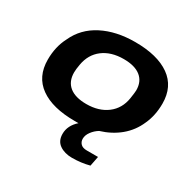

<svg xmlns="http://www.w3.org/2000/svg" viewBox="-161 -707 1081 1073"><g transform="rotate(30 380.0 -170.5)"><path d="M342.8 12.2Q198.7 12.2 119.9 -44.2Q41 -100.6 41 -210Q41 -293.5 75.2 -358.9Q115.2 -447.3 204.6 -493.2Q293.9 -539.1 416 -539.1Q560.1 -539.1 639.6 -482.7Q719.2 -426.3 719.2 -316.9Q719.2 -240.2 690.9 -179.2Q663.6 -115.7 611.6 -72.5Q559.6 -29.3 488.8 -7.8Q464.8 6.8 448 29.5Q431.2 52.2 431.2 75.2Q431.2 94.7 444.1 107.9Q457 121.1 483.9 121.1H556.2L543.9 184.1Q490.2 198.2 432.1 198.2Q384.3 198.2 352.1 176Q319.8 153.8 319.8 107.9Q319.8 54.2 367.2 12.2ZM351.1 -102.1Q431.6 -102.1 484.6 -142.3Q537.6 -182.6 548.8 -253.9Q555.2 -295.9 555.2 -308.1Q555.2 -364.7 517.3 -394.8Q479.5 -424.8 408.2 -424.8Q326.7 -424.8 274.4 -385Q222.2 -345.2 210 -273.9Q204.1 -241.7 204.1 -221.2Q204.1 -163.6 241.7 -132.8Q279.3 -102.1 351.1 -102.1Z"/></g></svg>

Font: Archivo Expanded
Style: Bold Italic
Weight: 700
Width: 7
Italic angle: -10°
Designer: Hector Gatti
Foundry: Omnibus-Type
Version: Version 2.001